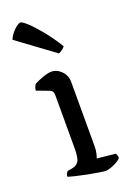

<svg xmlns="http://www.w3.org/2000/svg" viewBox="-146 -806 580 858"><g transform="rotate(-20 144.0 -377.0)"><path d="M202 0Q195 0 172 -3.5Q149 -7 121 -12.5Q93 -18 68 -24Q43 -30 31 -34Q31 -42 34.5 -48.5Q38 -55 41 -58L68 -63Q84 -66 94.5 -80.5Q105 -95 105 -143V-397Q105 -415 91 -421L30 -444Q31 -455 34.5 -462.5Q38 -470 41 -473Q57 -482 82.5 -491Q108 -500 123 -500Q150 -500 171 -478.5Q192 -457 192 -427V-123Q192 -102 188.5 -87Q185 -72 182 -66L269 -57Q271 -55 273.5 -49Q276 -43 276 -35Q271 -27 257 -19Q243 -11 227.5 -5.5Q212 0 202 0ZM184 -565 10 -693Q15 -707 26 -721Q37 -735 49.5 -744.5Q62 -754 69 -754Q77 -754 99.5 -733.5Q122 -713 153 -675.5Q184 -638 215 -588Q211 -582 202 -575Q193 -568 184 -565Z"/></g></svg>

Font: Texturina 72pt Medium
Style: Regular
Weight: 500
Designer: Guillermo Torres Carreño
Foundry: Omnibus-Type
Version: Version 1.002; ttfautohint (v1.8.3)